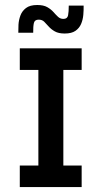

<svg xmlns="http://www.w3.org/2000/svg" viewBox="-20 -759 418 779"><path d="M135.7 -18V-545H237V-18ZM60.3 0V-87.3H311.3V0ZM60.3 -475.3V-563H311.3V-475.3ZM54.3 -626.3Q54 -640 55 -658.7Q56 -677.3 62.7 -695.7Q69.3 -714 85.3 -726.3Q101.3 -738.7 131 -738.7Q156.7 -738.7 171.8 -730Q187 -721.3 196.5 -710.5Q206 -699.7 215.2 -691Q224.3 -682.3 237.3 -682.3Q253.3 -682.3 256.2 -696.7Q259 -711 259 -736.3H319.3Q319.7 -718.3 318 -698.7Q316.3 -679 309 -661.8Q301.7 -644.7 286 -633.8Q270.3 -623 242.7 -623Q217.3 -623 202.3 -631.7Q187.3 -640.3 177.7 -651.2Q168 -662 159.5 -670.7Q151 -679.3 137 -679.3Q120.7 -679.3 117.5 -665.7Q114.3 -652 114.7 -626.3Z"/></svg>

Font: Darker Grotesque Light
Style: Regular
Weight: 300
Designer: Gabriel Lam
Foundry: TypeRant
Version: Version 1.000;gftools[0.9.28]